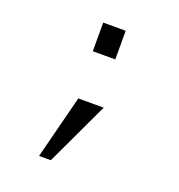

<svg xmlns="http://www.w3.org/2000/svg" viewBox="-128 -635 857 920"><g transform="rotate(20 300.0 -175.0)"><path d="M242.2 -382.3V-528.3H356.9V-382.3ZM171.9 177.2 254.4 -146H383.8L231.9 177.2Z"/></g></svg>

Font: Courier New
Style: Regular
Weight: 400
Designer: Steve Matteson
Foundry: Ascender Corporation
Version: Version 2.00.3